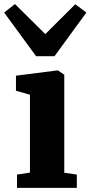

<svg xmlns="http://www.w3.org/2000/svg" viewBox="-43 -906 436 926"><path d="M39 0V-64L101.5 -73.5V-449L34 -468.5V-541L234 -566.5H236.5L267 -545.5V-73L327.5 -64V0ZM131 -635 -23 -845.5 29 -886.5 175.5 -741.5 320 -885.5 373.5 -845.5 220 -635Z"/></svg>

Font: Merriweather 24pt Black
Style: Regular
Weight: 900
Designer: Eben Sorkin
Foundry: Eben Sorkin
Version: Version 2.100